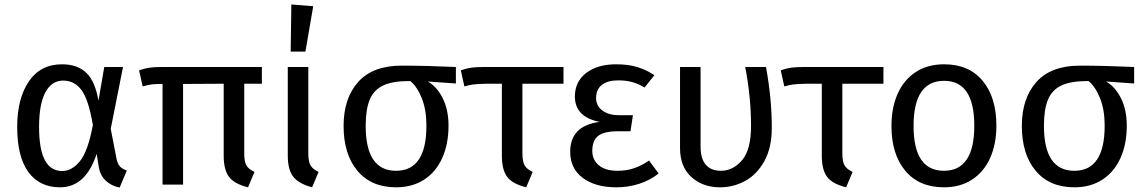

<svg xmlns="http://www.w3.org/2000/svg" viewBox="-20 -827 5127 860"><path d="M421 -376 447 -527H531L476 -250L502 -116Q506 -95 516 -83Q526 -71 548 -63L516 13Q481 7 454.5 -17Q428 -41 422 -82L413 -138Q364 12 249 12Q157 12 107 -56.5Q57 -125 57 -259Q57 -385 109 -462Q161 -539 258 -539Q326 -539 366 -501.5Q406 -464 421 -376ZM155 -259Q155 -158 181 -109.5Q207 -61 259 -61Q302 -61 338 -105Q374 -149 396 -267Q377 -380 345.5 -423Q314 -466 263 -466Q211 -466 183 -413Q155 -360 155 -259Z M1074 -452V-140Q1074 -102 1084 -85.5Q1094 -69 1120 -57L1091 12Q1030 -3 1006 -34.5Q982 -66 982 -129V-452L800 -451V0H708V-451Q676 -451 660 -449Q644 -447 619 -440L603 -512Q629 -521 650.5 -524Q672 -527 710 -527H1153V-452Z M1361 -141Q1361 -103 1371 -86Q1381 -69 1407 -57L1378 12Q1318 -4 1293.5 -35.5Q1269 -67 1269 -130V-527H1361ZM1383 -799 1348 -596H1282L1285 -807Z M2022 -453 1896 -462Q1937 -439 1963 -387Q1989 -335 1989 -264Q1989 -182 1961 -119.5Q1933 -57 1880 -22.5Q1827 12 1754 12Q1643 12 1581 -62Q1519 -136 1519 -263Q1519 -387 1584.5 -460Q1650 -533 1779 -533Q1886 -533 2022 -527ZM1890 -264Q1890 -335 1869.5 -386.5Q1849 -438 1818 -464H1813Q1738 -464 1696 -444Q1654 -424 1636 -380.5Q1618 -337 1618 -263Q1618 -62 1754 -62Q1890 -62 1890 -264Z M2320 -452V-141Q2320 -103 2330 -86Q2340 -69 2366 -57L2337 12Q2276 -3 2252 -34.5Q2228 -66 2228 -129V-452H2159Q2120 -451 2102.5 -449Q2085 -447 2060 -440L2044 -512Q2070 -521 2091.5 -524Q2113 -527 2151 -527H2504V-452Z M2911 -490 2867 -435Q2839 -452 2811.5 -459.5Q2784 -467 2749 -467Q2701 -467 2675.5 -446.5Q2650 -426 2650 -388Q2650 -353 2678 -332Q2706 -311 2754 -311H2815L2804 -239H2748Q2686 -239 2659.5 -218.5Q2633 -198 2633 -151Q2633 -111 2662.5 -86.5Q2692 -62 2746 -62Q2786 -62 2820 -73.5Q2854 -85 2887 -108L2930 -50Q2893 -20 2844 -4Q2795 12 2741 12Q2647 12 2590.5 -30Q2534 -72 2534 -147Q2534 -264 2666 -281Q2555 -303 2555 -395Q2555 -461 2605.5 -500Q2656 -539 2740 -539Q2794 -539 2835 -526.5Q2876 -514 2911 -490Z M3437 -255Q3437 -165 3403.5 -105Q3370 -45 3317.5 -16.5Q3265 12 3205 12Q3128 12 3077 -34Q3026 -80 3026 -163V-527H3118V-171Q3118 -116 3141.5 -89Q3165 -62 3209 -62Q3263 -62 3303.5 -109Q3344 -156 3344 -263Q3344 -392 3318 -527H3411Q3437 -386 3437 -255Z M3753 -452V-141Q3753 -103 3763 -86Q3773 -69 3799 -57L3770 12Q3709 -3 3685 -34.5Q3661 -66 3661 -129V-452H3592Q3553 -451 3535.5 -449Q3518 -447 3493 -440L3477 -512Q3503 -521 3524.5 -524Q3546 -527 3584 -527H3937V-452Z M4443 -264Q4443 -182 4415 -119.5Q4387 -57 4334 -22.5Q4281 12 4208 12Q4097 12 4035 -62Q3973 -136 3973 -263Q3973 -345 4001 -407.5Q4029 -470 4082 -504.5Q4135 -539 4209 -539Q4320 -539 4381.5 -465Q4443 -391 4443 -264ZM4072 -263Q4072 -62 4208 -62Q4344 -62 4344 -264Q4344 -465 4209 -465Q4072 -465 4072 -263Z M5060 -453 4934 -462Q4975 -439 5001 -387Q5027 -335 5027 -264Q5027 -182 4999 -119.5Q4971 -57 4918 -22.5Q4865 12 4792 12Q4681 12 4619 -62Q4557 -136 4557 -263Q4557 -387 4622.5 -460Q4688 -533 4817 -533Q4924 -533 5060 -527ZM4928 -264Q4928 -335 4907.5 -386.5Q4887 -438 4856 -464H4851Q4776 -464 4734 -444Q4692 -424 4674 -380.5Q4656 -337 4656 -263Q4656 -62 4792 -62Q4928 -62 4928 -264Z"/></svg>

Font: Fira GO
Style: Regular
Weight: 400
Designer: Carrois Corporate
Foundry: Carrois Corporate GbR
Version: Version 0.300